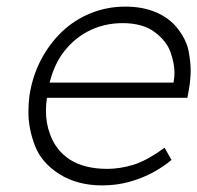

<svg xmlns="http://www.w3.org/2000/svg" viewBox="-20 -551 597 581"><path d="M289 10Q214 10 160 -24Q106 -58 86 -109.5Q66 -161 66 -212Q66 -236 69 -261Q78 -320 103.5 -369Q129 -418 167 -454.5Q205 -491 254.5 -511Q304 -531 359 -531Q413 -531 454 -513Q495 -495 520 -461.5Q545 -428 551 -395Q557 -362 557 -339Q557 -312 552 -282L547 -255H122Q119 -235 119 -217Q119 -178 131 -146Q149 -95 192.5 -67.5Q236 -40 305 -40Q342 -40 382.5 -52Q423 -64 478 -104L499 -67Q474 -46 441.5 -28.5Q409 -11 370.5 -0.5Q332 10 289 10ZM505 -301 506 -307Q508 -319 508 -331Q508 -359 496 -393Q484 -427 448 -454Q412 -481 351 -481Q294 -481 246 -456Q198 -431 165 -383Q142 -348 130 -301Z"/></svg>

Font: Lexend ExtLt
Style: Italic
Weight: 250
Italic angle: -8.13011°
Designer: Bonnie Shaver-Troup, Thomas Jockin
Foundry: Lexend
Version: Version 1.007